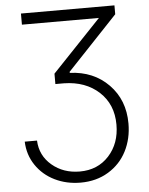

<svg xmlns="http://www.w3.org/2000/svg" viewBox="-61 -777 809 1042"><g transform="rotate(-5 343.0 -256.0)"><path d="M52.7 -32.7H119.6Q123 49.3 185.3 102.1Q247.6 154.8 336.9 154.8Q434.6 154.8 495.6 87.9Q556.6 21 556.6 -81.5Q556.6 -191.9 483.2 -259.8Q409.7 -327.6 292.5 -329.6H245.6V-386.2L512.2 -666.5H92.8V-727.1H602.1V-678.7L328.6 -389.2V-383.3Q458.5 -377.9 540.3 -293.9Q622.1 -210 622.1 -82Q622.1 1 587.6 68.4Q553.2 135.7 487.5 175.5Q421.9 215.3 336.4 215.3Q259.3 215.3 195.6 184.1Q131.8 152.8 93.5 95.9Q55.2 39.1 52.7 -32.7Z"/></g></svg>

Font: Interop Light
Style: Regular
Weight: 300
Designer: Rasmus Andersson, Google, Jang Haemin
Foundry: jhaemin
Version: Version 1.007